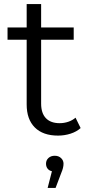

<svg xmlns="http://www.w3.org/2000/svg" viewBox="-20 -661 446 943"><path d="M376 -32Q356 -14 326.5 -4.5Q297 5 265 5Q191 5 151 -35Q111 -75 111 -148V-466H17V-526H111V-641H182V-526H342V-466H182V-152Q182 -105 205.5 -80.5Q229 -56 273 -56Q295 -56 315.5 -63Q336 -70 351 -83ZM292 143Q292 163 281 188L253 262H214L235 180Q221 177 213.5 167Q206 157 206 143Q206 126 218 115Q230 104 249 104Q268 104 280 115.5Q292 127 292 143Z"/></svg>

Font: APTA Sans Regular
Style: Regular
Weight: 400
Version: Version 7.200